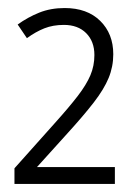

<svg xmlns="http://www.w3.org/2000/svg" viewBox="-20 -878 321 478"><path d="M16 -420V-459L116 -571Q152 -611 173.5 -639Q195 -667 205 -690.5Q215 -714 215 -741Q215 -775 194.5 -795.5Q174 -816 139 -816Q112 -816 90.5 -807.5Q69 -799 47 -783L24 -817Q49 -835 77.5 -846.5Q106 -858 141 -858Q197 -858 229.5 -826Q262 -794 262 -743Q262 -712 250.5 -684Q239 -656 213.5 -623Q188 -590 147 -545L72 -462H266V-420Z"/></svg>

Font: Noto Sans Tamil UI Condensed Light
Style: Regular
Weight: 300
Width: 3
Designer: Jelle Bosma - Monotype Design Team
Foundry: Monotype Imaging Inc.
Version: Version 2.004; ttfautohint (v1.8.4.7-5d5b)